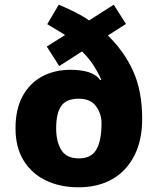

<svg xmlns="http://www.w3.org/2000/svg" viewBox="-20 -787 673 817"><path d="M230 -767Q268 -751 300 -735Q332 -719 359 -700L464 -767L516 -685L439 -636Q509 -568 547 -483.5Q585 -399 585 -281Q585 -190 551.5 -124.5Q518 -59 457.5 -24.5Q397 10 314 10Q236 10 175.5 -19Q115 -48 80.5 -104Q46 -160 46 -241Q46 -322 76 -377.5Q106 -433 159 -461.5Q212 -490 280 -490Q376 -490 407 -446L411 -448Q396 -481 376.5 -511Q357 -541 329 -568L232 -506L179 -589L257 -638Q241 -648 220.5 -660.5Q200 -673 181 -684ZM316 -367Q262 -367 240.5 -336Q219 -305 219 -241Q219 -184 241 -148.5Q263 -113 316 -113Q368 -113 390 -150.5Q412 -188 412 -263Q412 -303 388.5 -335Q365 -367 316 -367Z"/></svg>

Font: Noto Sans Cherokee ExtraBold
Style: Regular
Weight: 800
Designer: Monotype Design Team
Foundry: Monotype Imaging Inc.
Version: Version 2.001; ttfautohint (v1.8.4.7-5d5b)